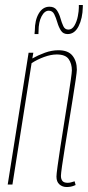

<svg xmlns="http://www.w3.org/2000/svg" viewBox="-20 -742 355 772"><path d="M95 -530H114L110 -507Q133 -520 160.5 -530Q188 -540 215 -540Q254 -540 271.5 -518Q289 -496 289 -462Q289 -454 284.5 -422.5Q280 -391 272.5 -345Q265 -299 257 -249Q249 -199 241.5 -153Q234 -107 229.5 -75Q225 -43 225 -35Q225 -22 231 -14.5Q237 -7 252 -7Q258 -7 264.5 -8.5Q271 -10 280 -13L284 2Q273 7 264.5 8.5Q256 10 248 10Q231 10 219 -0.5Q207 -11 207 -32Q207 -41 211.5 -74Q216 -107 223 -152.5Q230 -198 238 -248Q246 -298 253 -343Q260 -388 264.5 -419.5Q269 -451 269 -459Q269 -486 256 -504.5Q243 -523 208 -523Q185 -523 157.5 -513Q130 -503 107 -488L30 0H11ZM119 -605Q119 -608 119 -608.5Q119 -609 120 -619Q120 -661 136 -688Q152 -715 179 -715Q199 -715 208.5 -701Q218 -687 223 -669Q228 -651 234.5 -637Q241 -623 255 -623Q270 -623 279.5 -639.5Q289 -656 293 -677Q297 -698 297 -711Q297 -716 297 -717.5Q297 -719 297 -722H313Q313 -720 313 -719Q313 -718 313 -714Q312 -668 296 -636.5Q280 -605 252 -605Q234 -605 225 -619Q216 -633 210.5 -652Q205 -671 198 -685Q191 -699 176 -699Q159 -699 147 -676Q135 -653 135 -617Q134 -607 134.5 -607Q135 -607 135 -605Z"/></svg>

Font: Georama Condensed Thin
Style: Italic
Weight: 100
Width: 3
Italic angle: -9°
Designer: Jean-Baptiste Levee
Foundry: Production Type
Version: Version 1.000